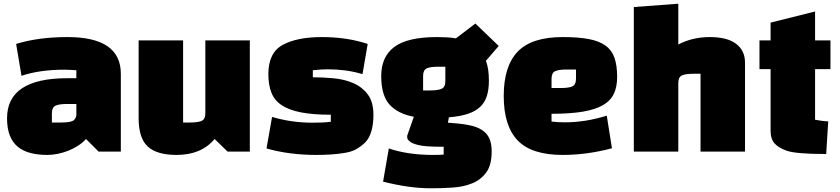

<svg xmlns="http://www.w3.org/2000/svg" viewBox="-20 -818 4531 1036"><path d="M344 -618Q632 -618 632 -420V0H512L444 -68Q426 -48 401.5 -32Q377 -16 349 -5Q321 6 292 12Q263 18 236 18Q185 18 144.5 7.5Q104 -3 76 -26Q48 -49 33 -87Q18 -125 18 -180Q18 -396 344 -396H392V-439Q373 -440 357.5 -441Q342 -442 329 -442Q194 -442 96 -409L67 -581Q187 -618 344 -618ZM260 -206V-157H310Q362 -157 378 -169Q392 -182 392 -200V-257H343Q300 -257 280 -248Q260 -239 260 -206Z M728 -600H968V-157H1005Q1049 -157 1068.5 -166Q1088 -175 1088 -208V-600H1328V0H1208L1138 -68Q1066 18 933 18Q826 18 777 -27.5Q728 -73 728 -180Z M1506 -576Q1583 -618 1717 -618Q1852 -618 1964 -581L1936 -418Q1889 -432 1843 -438Q1797 -444 1749 -444Q1735 -444 1714.5 -443Q1694 -442 1668 -439V-401Q1723 -401 1781 -395.5Q1839 -390 1886.5 -369.5Q1934 -349 1964.5 -308.5Q1995 -268 1995 -198Q1995 -149 1984 -110.5Q1973 -72 1950 -49Q1926 -26 1900.5 -12Q1875 2 1834 8Q1802 13 1765.5 15.5Q1729 18 1687 18Q1540 18 1418 -17L1448 -187Q1499 -172 1553 -164Q1607 -156 1666 -156Q1693 -156 1717.5 -157Q1742 -158 1765 -161V-199Q1669 -199 1604.5 -211.5Q1540 -224 1500.5 -250Q1461 -276 1444.5 -318Q1428 -360 1428 -418Q1428 -534 1506 -576Z M2047 162 2078 -17Q2181 18 2317 18Q2337 18 2351.5 17.5Q2366 17 2374 16V-26Q2320 -26 2286 -28.5Q2252 -31 2235 -36Q2201 -45 2192 -54Q2181 -63 2179 -68.5Q2177 -74 2177 -85L2213 -188Q2127 -204 2082 -253.5Q2037 -303 2037 -408Q2037 -512 2108 -565Q2179 -618 2338 -618Q2367 -618 2392 -616.5Q2417 -615 2440 -611L2545 -691L2671 -570L2602 -490Q2618 -449 2618 -382Q2618 -335 2607 -300Q2596 -265 2570.5 -241Q2545 -217 2504 -203.5Q2463 -190 2402 -185L2397 -156Q2462 -152 2507 -143.5Q2552 -135 2580 -117Q2608 -99 2620.5 -71Q2633 -43 2633 0Q2633 72 2604 112Q2575 152 2528.5 171Q2482 190 2423.5 194Q2365 198 2306 198Q2187 198 2047 162ZM2263 -408V-330H2300Q2343 -330 2363 -339Q2383 -348 2383 -380V-458H2345Q2302 -458 2282.5 -449Q2263 -440 2263 -408Z M2956 -204V-162Q2974 -160 2992 -159Q3010 -158 3028 -158Q3140 -158 3254 -194L3282 -18Q3147 18 3016 18Q2848 18 2773 -60.5Q2698 -139 2698 -300Q2698 -461 2773.5 -539.5Q2849 -618 3016 -618Q3100 -618 3156 -607.5Q3212 -597 3246.5 -572.5Q3281 -548 3295.5 -506.5Q3310 -465 3310 -402Q3310 -350 3292.5 -312.5Q3275 -275 3234 -251Q3193 -227 3125 -215.5Q3057 -204 2956 -204ZM2956 -392V-343H3005Q3049 -343 3068.5 -352Q3088 -361 3088 -394V-443H3039Q2995 -443 2975.5 -434Q2956 -425 2956 -392Z M3640 -370V0H3400V-780L3640 -798V-578Q3717 -618 3810 -618Q3904 -618 3952 -581.5Q4000 -545 4000 -480V0H3760V-420H3723Q3679 -420 3659.5 -411Q3640 -402 3640 -370Z M4138 -445H4078V-600H4138V-696L4378 -756V-600H4461V-445H4378V-172Q4393 -169 4411 -166.5Q4429 -164 4449 -163L4438 13Q4274 13 4224 -5Q4182 -20 4160 -43.5Q4138 -67 4138 -113Z"/></svg>

Font: Black Han Sans
Style: Regular
Weight: 400
Width: 7
Designer: ZESSTYPE
Foundry: ZESSTYPE
Version: Version 1.00